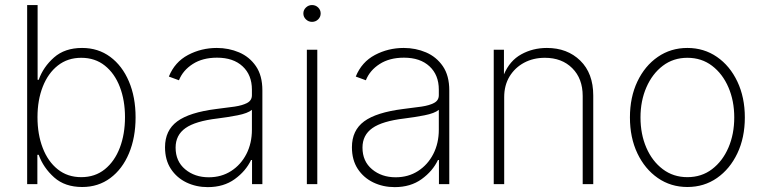

<svg xmlns="http://www.w3.org/2000/svg" viewBox="-20 -748 3105 780"><path d="M314 11.7Q243.7 11.7 200 -27.3Q156.2 -66.4 137.2 -119.1H131.8V0H90.3V-727.5H132.8V-423.8H137.2Q155.8 -476.1 199.5 -514.6Q243.2 -553.2 313.5 -553.2Q378.9 -553.2 427.7 -517.1Q476.6 -481 503.7 -417.2Q530.8 -353.5 530.8 -271.5Q530.8 -189 503.9 -125Q477.1 -61 428.2 -24.7Q379.4 11.7 314 11.7ZM310.1 -28.3Q366.2 -28.3 406 -60.5Q445.8 -92.8 466.8 -147.9Q487.8 -203.1 487.8 -272Q487.8 -340.3 466.8 -395Q445.8 -449.7 406 -481.4Q366.2 -513.2 310.1 -513.2Q254.9 -513.2 215.1 -481.9Q175.3 -450.7 153.8 -396Q132.3 -341.3 132.3 -272Q132.3 -202.1 153.6 -147Q174.8 -91.8 214.6 -60.1Q254.4 -28.3 310.1 -28.3Z M824.2 12.2Q776.9 12.2 737.3 -6.8Q697.8 -25.9 674.1 -62Q650.4 -98.1 650.4 -149.9Q650.4 -218.3 700 -254.9Q749.5 -291.5 858.4 -305.2Q900.4 -310.1 933.1 -314.9Q965.8 -319.8 984.6 -330.1Q1003.4 -340.3 1003.4 -361.3V-383.8Q1003.4 -443.4 965.6 -478.5Q927.7 -513.7 861.8 -513.7Q803.2 -513.7 763.2 -488Q723.1 -462.4 707 -421.9L666 -437Q689.9 -496.1 743.9 -524.7Q797.9 -553.2 860.8 -553.2Q909.2 -553.2 951.4 -535.2Q993.7 -517.1 1019.8 -479Q1045.9 -440.9 1045.9 -380.9V0H1003.9V-98.1H1000Q978.5 -52.7 933.6 -20.3Q888.7 12.2 824.2 12.2ZM828.1 -27.8Q879.4 -27.8 918.9 -53.2Q958.5 -78.6 981 -122.3Q1003.4 -166 1003.4 -221.2V-301.8Q986.3 -287.6 944.8 -279.5Q903.3 -271.5 863.3 -266.6Q773.4 -255.9 733.4 -227.5Q693.4 -199.2 693.4 -148.4Q693.4 -92.8 732.2 -60.3Q771 -27.8 828.1 -27.8Z M1226.6 0V-545.9H1269V0ZM1247.6 -659.2Q1233.4 -659.2 1222.9 -669.2Q1212.4 -679.2 1212.4 -693.4Q1212.4 -707.5 1222.9 -717.5Q1233.4 -727.5 1247.6 -727.5Q1262.2 -727.5 1272.5 -717.5Q1282.7 -707.5 1282.7 -693.4Q1282.7 -679.2 1272.5 -669.2Q1262.2 -659.2 1247.6 -659.2Z M1583.5 12.2Q1536.1 12.2 1496.6 -6.8Q1457 -25.9 1433.3 -62Q1409.7 -98.1 1409.7 -149.9Q1409.7 -218.3 1459.2 -254.9Q1508.8 -291.5 1617.7 -305.2Q1659.7 -310.1 1692.4 -314.9Q1725.1 -319.8 1743.9 -330.1Q1762.7 -340.3 1762.7 -361.3V-383.8Q1762.7 -443.4 1724.9 -478.5Q1687 -513.7 1621.1 -513.7Q1562.5 -513.7 1522.5 -488Q1482.4 -462.4 1466.3 -421.9L1425.3 -437Q1449.2 -496.1 1503.2 -524.7Q1557.1 -553.2 1620.1 -553.2Q1668.5 -553.2 1710.7 -535.2Q1752.9 -517.1 1779.1 -479Q1805.2 -440.9 1805.2 -380.9V0H1763.2V-98.1H1759.3Q1737.8 -52.7 1692.9 -20.3Q1647.9 12.2 1583.5 12.2ZM1587.4 -27.8Q1638.7 -27.8 1678.2 -53.2Q1717.8 -78.6 1740.2 -122.3Q1762.7 -166 1762.7 -221.2V-301.8Q1745.6 -287.6 1704.1 -279.5Q1662.6 -271.5 1622.6 -266.6Q1532.7 -255.9 1492.7 -227.5Q1452.6 -199.2 1452.6 -148.4Q1452.6 -92.8 1491.5 -60.3Q1530.3 -27.8 1587.4 -27.8Z M2028.3 -353.5V0H1985.8V-545.9H2027.3V-445.8Q2050.8 -501.5 2097.7 -527.3Q2144.5 -553.2 2201.7 -553.2Q2284.7 -553.2 2337.4 -501.7Q2390.1 -450.2 2390.1 -359.9V0H2347.2V-357.9Q2347.2 -428.7 2304.9 -470.9Q2262.7 -513.2 2193.4 -513.2Q2146.5 -513.2 2109.1 -493.2Q2071.8 -473.1 2050 -437.3Q2028.3 -401.4 2028.3 -353.5Z M2772.5 11.7Q2705.1 11.7 2652.3 -24.9Q2599.6 -61.5 2569.3 -125.2Q2539.1 -189 2539.1 -271Q2539.1 -353 2569.3 -416.7Q2599.6 -480.5 2652.3 -516.8Q2705.1 -553.2 2772.5 -553.2Q2839.8 -553.2 2892.6 -516.8Q2945.3 -480.5 2975.6 -416.5Q3005.9 -352.5 3005.9 -271Q3005.9 -189 2975.6 -125.2Q2945.3 -61.5 2892.8 -24.9Q2840.3 11.7 2772.5 11.7ZM2772.5 -28.3Q2830.1 -28.3 2872.8 -60.8Q2915.5 -93.3 2939.2 -148.2Q2962.9 -203.1 2962.9 -271Q2962.9 -338.4 2939.2 -393.3Q2915.5 -448.2 2872.8 -480.7Q2830.1 -513.2 2772.5 -513.2Q2715.3 -513.2 2672.6 -480.7Q2629.9 -448.2 2606 -393.3Q2582 -338.4 2582 -271Q2582 -203.1 2605.7 -148.2Q2629.4 -93.3 2672.4 -60.8Q2715.3 -28.3 2772.5 -28.3Z"/></svg>

Font: Inter Extra Light
Style: Regular
Weight: 200
Designer: Rasmus Andersson
Foundry: rsms
Version: Version 4.000;git-3c8e0fc